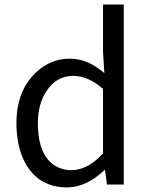

<svg xmlns="http://www.w3.org/2000/svg" viewBox="-20 -816 659 849"><path d="M277.3 12.7Q151.4 12.7 91.8 -94.7Q52.7 -167 52.7 -271.5Q52.7 -415 140.6 -497.1Q205.1 -556.6 288.1 -556.6Q359.4 -556.6 423.8 -506.8Q432.6 -500 441.4 -493.2L435.5 -586.9V-795.9H527.3V0H453.1L444.3 -64.5H442.4Q363.3 11.7 277.3 12.7ZM296.9 -63.5Q369.1 -64.5 435.5 -137.7V-422.9Q370.1 -480.5 303.7 -480.5Q226.6 -480.5 181.6 -407.2Q147.5 -350.6 147.5 -272.5Q147.5 -122.1 232.4 -78.1Q261.7 -63.5 296.9 -63.5Z"/></svg>

Font: Taipei Sans TC Beta
Style: Regular
Weight: 400
Designer: JT Foundry
Foundry: JT Foundry
Version: Version 1.000